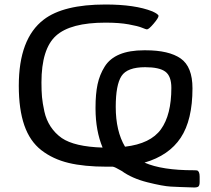

<svg xmlns="http://www.w3.org/2000/svg" viewBox="-20 -725 934 848"><path d="M63 -346.2Q63 -554.2 172.9 -638.2Q259.8 -705.1 445.8 -705.1Q576.7 -705.1 652.8 -674.8Q679.7 -662.6 680.2 -654.8Q680.2 -646 658.7 -620.6Q637.2 -595.2 628.9 -595.2Q625 -595.2 607.4 -602.5Q589.8 -609.9 548.3 -617.4Q506.8 -625 445.8 -625Q291 -625 227.1 -566.9Q163.1 -508.8 163.1 -360.8Q163.1 -323.7 165.5 -296.4Q168 -269 176 -232.4Q184.1 -195.8 203.6 -166Q223.1 -136.2 252.9 -115.2Q309.1 -77.1 433.1 -73.2Q402.3 -147.5 401.9 -244.1V-250Q401.9 -310.1 410.9 -352.5Q419.9 -395 442.4 -430.9Q464.8 -466.8 508.3 -484.9Q551.8 -502.9 616.2 -502.9H623Q726.1 -502.9 778.1 -466.6Q830.1 -430.2 830.1 -335Q830.1 -194.8 778.1 -116.5Q726.1 -38.1 618.2 -6.8Q696.3 27.3 835.9 26.9H839.8Q846.7 26.9 850.8 27.8Q855 28.8 858.4 35.4Q861.8 42 861.8 55.2V78.1Q861.8 93.3 856.9 98.1Q852.1 103 837.9 103H836.9Q769 101.1 734.1 99.1Q699.2 97.2 631.1 80.1Q563 63 517.1 29.8Q486.3 11.7 478 11.2H451.2Q352.1 11.2 283 -5.4Q213.9 -22 162.8 -61.5Q111.8 -101.1 87.4 -171.6Q63 -242.2 63 -346.2ZM491.2 -252.9Q491.2 -146 532.2 -77.1Q645 -90.3 690.9 -154.1Q736.8 -217.8 736.8 -336.9Q736.8 -388.7 710.4 -408.4Q684.1 -428.2 621.1 -428.2Q542 -428.2 516.6 -389.2Q491.2 -350.1 491.2 -252.9Z"/></svg>

Font: CMU Concrete
Style: Bold
Weight: 700
Version: Version 0.7.0